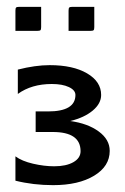

<svg xmlns="http://www.w3.org/2000/svg" viewBox="-20 -535 365 560"><path d="M180 -445V-504Q180 -511 182 -513Q184 -515 191 -515H255V-456Q255 -449 253 -447Q251 -445 244 -445ZM25 -445V-504Q25 -511 27 -513Q29 -515 36 -515H100V-456Q100 -449 98 -447Q96 -445 89 -445ZM84 -210H120Q200 -210 200 -258Q200 -272 181 -281Q162 -290 131 -290Q72 -290 32 -261V-332Q83 -345 125 -345Q193 -345 234 -321Q275 -297 275 -258Q275 -233 250.5 -212.5Q226 -192 185 -182Q236 -175 268 -151.5Q300 -128 300 -95Q300 -50 254.5 -22.5Q209 5 135 5Q77 5 25 -8V-79Q44 -65 76.5 -57.5Q109 -50 138 -50Q173 -50 194 -62Q215 -74 215 -94Q215 -150 134 -150H84Z"/></svg>

Font: Glametrix
Style: Bold
Weight: 700
Designer: gluk
Foundry: gluk
Version: Version 0.40